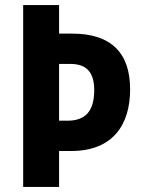

<svg xmlns="http://www.w3.org/2000/svg" viewBox="-20 -734 558 754"><path d="M491 -383C491 -525 418 -602 263 -602H212V-714H71V0H212V-141H259C426 -141 491 -247 491 -383ZM245 -260H212V-483H256C321 -483 350 -449 350 -380C350 -296 314 -260 245 -260Z"/></svg>

Font: Noto Sans Lao Looped Condensed
Style: Bold
Weight: 700
Width: 3
Designer: Mark Frömberg, Ben Mitchell
Foundry: The Fontpad Ltd
Version: Version 1.002